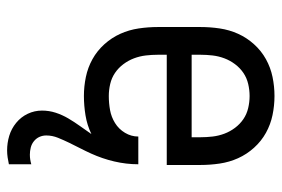

<svg xmlns="http://www.w3.org/2000/svg" viewBox="-146 -422 792 540"><g transform="rotate(90 250.0 -152.0)"><path d="M403 224Q382 224 362 218Q342 212 325.5 198.5Q309 185 300 166Q291 147 291 126Q291 106 297 87.5Q303 69 313 52Q323 35 334.5 19Q346 3 357 -13Q332 -1 304.5 3.5Q277 8 250 8Q223 8 196.5 2.5Q170 -3 146.5 -16Q123 -29 104.5 -49.5Q86 -70 75 -94.5Q64 -119 60 -146Q56 -173 56 -200V-320Q56 -347 60 -374Q64 -401 75 -425.5Q86 -450 104.5 -470.5Q123 -491 146.5 -504Q170 -517 196.5 -522.5Q223 -528 250 -528Q277 -528 303.5 -522.5Q330 -517 353.5 -504Q377 -491 395.5 -470.5Q414 -450 425 -425.5Q436 -401 440 -374Q444 -347 444 -320V-225H134V-200Q134 -183 136 -166Q138 -149 144 -133Q150 -117 160.5 -103Q171 -89 185 -79.5Q199 -70 216 -66Q233 -62 250 -62Q270 -62 289.5 -65.5Q309 -69 326 -79.5Q343 -90 353.5 -107.5Q364 -125 364 -145H442Q442 -128 440 -111Q438 -94 434 -77Q430 -60 424.5 -44Q419 -28 412 -12.5Q405 3 397 18.5Q389 34 381.5 49.5Q374 65 367.5 81Q361 97 361 114Q361 124 365 133Q369 142 377 148.5Q385 155 395 157.5Q405 160 415 160Q422 160 428.5 159Q435 158 442 156V219Q433 221 423 222.5Q413 224 403 224ZM366 -295V-320Q366 -337 364 -354Q362 -371 356 -387Q350 -403 339.5 -417Q329 -431 315 -440.5Q301 -450 284 -454Q267 -458 250 -458Q233 -458 216 -454Q199 -450 185 -440.5Q171 -431 160.5 -417Q150 -403 144 -387Q138 -371 136 -354Q134 -337 134 -320V-295Z"/></g></svg>

Font: HulyMono
Style: Regular
Weight: 400
Monospace: yes
Designer: Belleve Invis
Foundry: Belleve Invis
Version: Version 33.2.5; ttfautohint (v1.8.4)